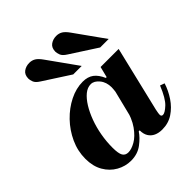

<svg xmlns="http://www.w3.org/2000/svg" viewBox="-202 -863 1007 1007"><g transform="rotate(-45 301.5 -359.5)"><path d="M192 11Q150 11 112.5 -10Q75 -31 52 -70.5Q29 -110 29 -166Q29 -224 53.5 -277Q78 -330 118 -371.5Q158 -413 207 -437.5Q256 -462 305 -462Q342 -462 365.5 -444.5Q389 -427 405 -390H412L389 -299Q390 -309 391 -317.5Q392 -326 392 -333Q392 -372 371 -397.5Q350 -423 326 -423Q301 -423 278.5 -404.5Q256 -386 236.5 -354.5Q217 -323 202 -282.5Q187 -242 179 -197Q171 -152 171 -107Q171 -63 181 -46.5Q191 -30 213 -30Q236 -30 266 -47Q296 -64 324 -103Q352 -142 368 -208L336 -70H329Q311 -42 276 -15.5Q241 11 192 11ZM423 11Q397 11 377.5 2Q358 -7 347 -25Q336 -43 336 -70Q336 -82 339 -97.5Q342 -113 352 -153L426 -450H560L473 -87Q470 -74 469 -65.5Q468 -57 468 -54Q468 -41 480 -41Q495 -41 522.5 -66.5Q550 -92 578 -161L603 -152Q590 -111 565 -73.5Q540 -36 504.5 -12.5Q469 11 423 11ZM497 -524 350 -619Q326 -634 320.5 -649.5Q315 -665 315 -674Q315 -703 333.5 -716.5Q352 -730 377 -730Q396 -730 411 -721Q426 -712 443 -688L560 -524ZM297 -524 150 -619Q126 -634 120.5 -649.5Q115 -665 115 -674Q115 -703 133.5 -716.5Q152 -730 177 -730Q196 -730 211 -721Q226 -712 243 -688L360 -524Z"/></g></svg>

Font: Libre Bodoni
Style: Italic
Weight: 400
Italic angle: -13°
Designer: Pablo Impallari, Rodrigo Fuenzalida
Foundry: Impallari Type
Version: Version 2.005;gftools[0.9.23]